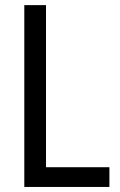

<svg xmlns="http://www.w3.org/2000/svg" viewBox="-20 -740 475 760"><path d="M76.2 0V-719.7H162.1V-78.1H413.1V0Z"/></svg>

Font: Reddit Sans Condensed
Style: Regular
Weight: 400
Designer: Stephen Hutchings
Foundry: Reddit
Version: Version 1.014